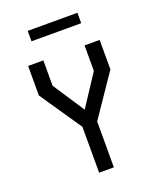

<svg xmlns="http://www.w3.org/2000/svg" viewBox="-166 -1024 931 1125"><g transform="rotate(-20 300.0 -462.0)"><path d="M254 0V-286L77 -546V-730H172V-572L301 -376L429 -571V-730H523V-546L346 -286V0ZM145 -859V-924H455V-859Z"/></g></svg>

Font: Moralerspace Krypton JPDOC
Style: Regular
Weight: 400
Version: v0.0.6; ttfautohint (v1.8.4.7-5d5b-dirty) -l 6 -r 45 -G 200 